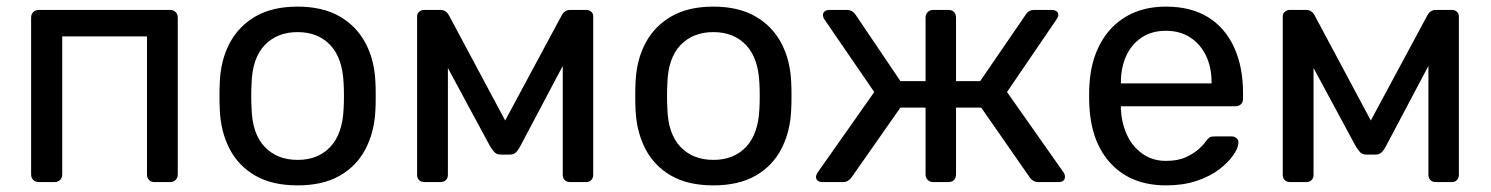

<svg xmlns="http://www.w3.org/2000/svg" viewBox="-20 -550 4503 580"><path d="M97 0Q87 0 80.5 -6.5Q74 -13 74 -23V-497Q74 -507 80.5 -513.5Q87 -520 97 -520H494Q504 -520 510.5 -513.5Q517 -507 517 -497V-23Q517 -13 510.5 -6.5Q504 0 494 0H446Q436 0 430 -6.5Q424 -13 424 -23V-440H168V-23Q168 -13 161.5 -6.5Q155 0 145 0Z M879 10Q803 10 752 -19Q701 -48 674 -99.5Q647 -151 644 -217Q643 -234 643 -260.5Q643 -287 644 -303Q647 -370 674.5 -421Q702 -472 753 -501Q804 -530 879 -530Q954 -530 1005 -501Q1056 -472 1083.5 -421Q1111 -370 1114 -303Q1115 -287 1115 -260.5Q1115 -234 1114 -217Q1111 -151 1084 -99.5Q1057 -48 1006 -19Q955 10 879 10ZM879 -67Q941 -67 978 -106.5Q1015 -146 1018 -222Q1019 -237 1019 -260Q1019 -283 1018 -298Q1015 -374 978 -413.5Q941 -453 879 -453Q817 -453 779.5 -413.5Q742 -374 740 -298Q739 -283 739 -260Q739 -237 740 -222Q742 -146 779.5 -106.5Q817 -67 879 -67Z M1262 0Q1252 0 1246 -6Q1240 -12 1240 -22V-501Q1240 -509 1246.5 -514.5Q1253 -520 1260 -520H1311Q1327 -520 1336 -504L1506 -186L1677 -504Q1686 -520 1702 -520H1752Q1760 -520 1766 -514.5Q1772 -509 1772 -501V-22Q1772 -12 1766 -6Q1760 0 1751 0H1702Q1692 0 1686 -6Q1680 -12 1680 -22V-421L1715 -417L1552 -109Q1547 -99 1540 -91Q1533 -83 1519 -83H1493Q1480 -83 1473 -91Q1466 -99 1460 -109L1302 -402L1333 -405V-22Q1333 -12 1327 -6Q1321 0 1311 0Z M2135 10Q2059 10 2008 -19Q1957 -48 1930 -99.5Q1903 -151 1900 -217Q1899 -234 1899 -260.5Q1899 -287 1900 -303Q1903 -370 1930.5 -421Q1958 -472 2009 -501Q2060 -530 2135 -530Q2210 -530 2261 -501Q2312 -472 2339.5 -421Q2367 -370 2370 -303Q2371 -287 2371 -260.5Q2371 -234 2370 -217Q2367 -151 2340 -99.5Q2313 -48 2262 -19Q2211 10 2135 10ZM2135 -67Q2197 -67 2234 -106.5Q2271 -146 2274 -222Q2275 -237 2275 -260Q2275 -283 2274 -298Q2271 -374 2234 -413.5Q2197 -453 2135 -453Q2073 -453 2035.5 -413.5Q1998 -374 1996 -298Q1995 -283 1995 -260Q1995 -237 1996 -222Q1998 -146 2035.5 -106.5Q2073 -67 2135 -67Z M2465 0Q2456 0 2450.5 -4Q2445 -8 2445 -16Q2445 -21 2450 -29L2621 -272L2470 -492Q2468 -495 2467 -498.5Q2466 -502 2466 -504Q2466 -512 2471.5 -516Q2477 -520 2486 -520H2538Q2548 -520 2554 -516Q2560 -512 2565 -505L2700 -305H2776V-497Q2776 -507 2782.5 -513.5Q2789 -520 2799 -520H2845Q2856 -520 2862 -513.5Q2868 -507 2868 -497V-305H2941L3078 -505Q3082 -512 3088.5 -516Q3095 -520 3104 -520H3157Q3166 -520 3171.5 -516Q3177 -512 3177 -504Q3177 -502 3175.5 -498.5Q3174 -495 3172 -492L3022 -272L3193 -29Q3197 -23 3197 -16Q3197 -8 3192 -4Q3187 0 3177 0H3117Q3107 0 3100.5 -4.5Q3094 -9 3090 -15L2944 -225H2868V-23Q2868 -13 2862 -6.5Q2856 0 2845 0H2799Q2789 0 2782.5 -6.5Q2776 -13 2776 -23V-225H2700L2553 -15Q2549 -9 2542.5 -4.5Q2536 0 2526 0Z M3503 10Q3399 10 3338 -53.5Q3277 -117 3271 -227Q3270 -240 3270 -260.5Q3270 -281 3271 -294Q3275 -365 3304 -418.5Q3333 -472 3383.5 -501Q3434 -530 3502 -530Q3578 -530 3629.5 -498Q3681 -466 3708 -407Q3735 -348 3735 -269V-252Q3735 -241 3728.5 -235Q3722 -229 3712 -229H3366Q3366 -228 3366 -225Q3366 -222 3366 -220Q3368 -179 3384 -143.5Q3400 -108 3430.5 -86Q3461 -64 3502 -64Q3538 -64 3562 -75Q3586 -86 3601 -99.5Q3616 -113 3621 -121Q3630 -133 3635 -135.5Q3640 -138 3651 -138H3700Q3709 -138 3715.5 -132.5Q3722 -127 3721 -117Q3720 -102 3705 -80.5Q3690 -59 3662.5 -38Q3635 -17 3594.5 -3.5Q3554 10 3503 10ZM3366 -298H3640V-301Q3640 -346 3623.5 -381Q3607 -416 3576 -436.5Q3545 -457 3502 -457Q3459 -457 3428.5 -436.5Q3398 -416 3382 -381Q3366 -346 3366 -301Z M3877 0Q3867 0 3861 -6Q3855 -12 3855 -22V-501Q3855 -509 3861.5 -514.5Q3868 -520 3875 -520H3926Q3942 -520 3951 -504L4121 -186L4292 -504Q4301 -520 4317 -520H4367Q4375 -520 4381 -514.5Q4387 -509 4387 -501V-22Q4387 -12 4381 -6Q4375 0 4366 0H4317Q4307 0 4301 -6Q4295 -12 4295 -22V-421L4330 -417L4167 -109Q4162 -99 4155 -91Q4148 -83 4134 -83H4108Q4095 -83 4088 -91Q4081 -99 4075 -109L3917 -402L3948 -405V-22Q3948 -12 3942 -6Q3936 0 3926 0Z"/></svg>

Font: DVN-Rubik
Style: Regular
Weight: 400
Designer: Hubert and Fischer
Foundry: Hubert & Fischer
Version: Version 2.102